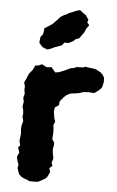

<svg xmlns="http://www.w3.org/2000/svg" viewBox="-55 -794 516 849"><g transform="rotate(5 203.5 -369.5)"><path d="M109 17 93 10 82 6 72 1 60 -10 51 -37 54 -51 47 -71 44 -86 53 -106 45 -128 54 -137 49 -157 51 -174 53 -189 51 -214 53 -227 58 -246 53 -264 55 -279 53 -297 49 -308 53 -332 49 -348 54 -366 51 -386 52 -399 47 -416 54 -430 62 -450 66 -458 73 -466 79 -473 90 -495 103 -496 119 -503 140 -492 156 -493 162 -494 180 -472 198 -475 215 -482 231 -489 247 -497 258 -498 273 -504 302 -505 311 -509 320 -507 345 -504 359 -501 380 -490 390 -480 397 -468 398 -450 393 -426 384 -414 368 -402 360 -396 333 -398 310 -396 297 -391 280 -388 263 -386 256 -385 239 -377 226 -365 219 -356 211 -347 209 -329 192 -318 189 -300 194 -269 199 -256 192 -238 194 -227 195 -207 194 -193 193 -177 203 -162 202 -148 199 -133 201 -114 205 -93 199 -72 204 -60 191 -48 196 -31 185 -8 175 1 166 6 147 16 137 17ZM136 -570 114 -579 99 -596 100 -612 102 -624 111 -634 114 -646 115 -662 131 -672 149 -684 163 -698 169 -704 181 -718 197 -728 211 -734 218 -739 234 -745 250 -752 266 -756 280 -745 293 -736 306 -717 302 -705 312 -693 306 -685 300 -677 293 -660 282 -645 273 -632 257 -626 249 -618 228 -607H209L199 -594L171 -584L149 -574Z"/></g></svg>

Font: Winky Rough SemiBold
Style: Regular
Weight: 600
Designer: Simon Atzbach
Foundry: typofactur
Version: Version 1.206; ttfautohint (v1.8.4.7-5d5b)